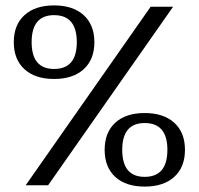

<svg xmlns="http://www.w3.org/2000/svg" viewBox="-20 -685 735 710"><path d="M31 -529Q31 -593 70.5 -629Q110 -665 180 -665Q250 -665 289.5 -629Q329 -593 329 -529Q329 -465 289.5 -429Q250 -393 180 -393Q110 -393 70.5 -429Q31 -465 31 -529ZM537 -660H620L158 0H75ZM264 -529Q264 -629 180 -629Q97 -629 97 -529Q97 -430 180 -430Q264 -430 264 -529ZM367 -131Q367 -195 406 -231Q445 -267 515 -267Q585 -267 624.5 -231Q664 -195 664 -131Q664 -67 624.5 -31Q585 5 515 5Q445 5 406 -31Q367 -67 367 -131ZM599 -131Q599 -230 515 -230Q432 -230 432 -131Q432 -31 515 -31Q599 -31 599 -131Z"/></svg>

Font: El Messiri Medium
Style: Regular
Weight: 500
Designer: Mohamed Gaber
Foundry: Kief Type Foundry
Version: Version 2.007